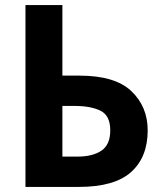

<svg xmlns="http://www.w3.org/2000/svg" viewBox="-20 -734 640 754"><path d="M290 0Q430 0 495 -58.5Q560 -117 560 -222Q560 -315 496 -376Q432 -437 292 -437H225V-714H80V0ZM225 -318H272Q337 -318 375 -299Q413 -280 413 -222Q413 -166 378.5 -142.5Q344 -119 284 -119H225Z"/></svg>

Font: Noto Sans Mono UI
Style: Bold
Weight: 700
Designer: Monotype Design team
Foundry: Monotype Imaging Inc.
Version: 1.000